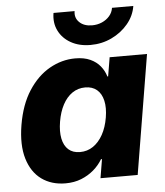

<svg xmlns="http://www.w3.org/2000/svg" viewBox="-54 -803 736 859"><g transform="rotate(-5 314.0 -373.0)"><path d="M206.1 9.3Q143.1 9.3 98.6 -22.9Q54.2 -55.2 35.6 -117.2Q17.1 -179.2 31.7 -267.6Q46.9 -358.4 86.7 -419.9Q126.5 -481.4 181.6 -512.7Q236.8 -543.9 296.9 -543.9Q336.9 -543.9 364.5 -531.2Q392.1 -518.6 409.2 -497.3Q426.3 -476.1 433.6 -450.7H437L451.2 -535.6H619.1L530.3 0H363.3L377.4 -84.5H373Q357.4 -58.1 333 -37.1Q308.6 -16.1 276.9 -3.4Q245.1 9.3 206.1 9.3ZM282.7 -124.5Q315.4 -124.5 341.6 -142.3Q367.7 -160.2 385.5 -192.4Q403.3 -224.6 410.6 -268.1Q418 -312 410.6 -344Q403.3 -376 382.8 -393.3Q362.3 -410.6 330.1 -410.6Q297.9 -410.6 272.2 -393.1Q246.6 -375.5 229.5 -343.5Q212.4 -311.5 205.1 -268.1Q197.8 -224.6 204.3 -192.1Q210.9 -159.7 230.7 -142.1Q250.5 -124.5 282.7 -124.5ZM371.1 -597.7Q320.3 -597.7 283.2 -618.7Q246.1 -639.6 228.5 -675.3Q210.9 -710.9 218.3 -754.9H313Q308.1 -724.6 328.9 -704.6Q349.6 -684.6 385.7 -684.6Q409.7 -684.6 430.2 -693.6Q450.7 -702.6 464.4 -718.5Q478 -734.4 481 -754.9H576.7Q569.8 -710.9 540 -675.3Q510.3 -639.6 466.3 -618.7Q422.4 -597.7 371.1 -597.7Z"/></g></svg>

Font: Inter 20pt ExtraBold
Style: Italic
Weight: 800
Italic angle: -9.3988°
Version: Version 4.001;git-66647c0bb